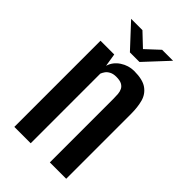

<svg xmlns="http://www.w3.org/2000/svg" viewBox="-201 -713 780 780"><g transform="rotate(45 188.5 -323.0)"><path d="M43 0V-495H122L131 -439Q140 -469 167.5 -487Q195 -505 227 -505Q276 -505 300.5 -487.5Q325 -470 333 -440.5Q341 -411 341 -373V0H247V-366Q247 -380 246 -392.5Q245 -405 240 -415Q235 -425 224 -431Q213 -437 192 -437Q175 -437 163.5 -431Q152 -425 146 -416.5Q140 -408 137 -400V0ZM161 -546 68 -646H133L189 -593L246 -646H309L216 -546Z"/></g></svg>

Font: Alumni Sans Thin SemiBold
Style: Regular
Weight: 600
Version: Version 1.018